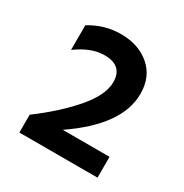

<svg xmlns="http://www.w3.org/2000/svg" viewBox="-112 -917 589 615"><g transform="rotate(30 182.5 -610.0)"><path d="M40 -392V-458Q117 -515 168.5 -574.5Q220 -634 220 -682Q220 -743 153 -743Q104 -743 51 -704V-795Q104 -828 165 -828Q230 -828 272 -792Q314 -756 314 -693Q314 -577 156 -469H329V-392Z"/></g></svg>

Font: Hind Semibold
Style: Regular
Weight: 600
Designer: Manushi Parikh, Satya Rajpurohit
Foundry: Indian Type Foundry
Version: Version 1.201;PS 1.0;hotconv 1.0.78;makeotf.lib2.5.61930; tt